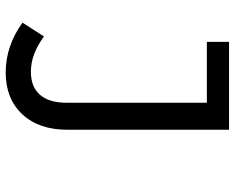

<svg xmlns="http://www.w3.org/2000/svg" viewBox="-92 -472 784 640"><g transform="rotate(90 300.0 -152.0)"><path d="M222 221Q133 221 55.5 165L101.5 93.5Q131 115 160 126Q189 137 219.5 137Q270 137 296.2 106.5Q322.5 76 322.5 17.5V-523.5H412.5V15.5Q412.5 110.5 360.8 165.8Q309 221 222 221ZM119.5 -449.5V-523.5H391V-449.5Z"/></g></svg>

Font: Google Sans Code
Style: Regular
Weight: 400
Monospace: yes
Designer: Google Sans Code Authors
Foundry: Google LLC
Version: Version 6.000